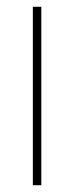

<svg xmlns="http://www.w3.org/2000/svg" viewBox="-20 -640 218 567"><path d="M102 -93H77V-620H102Z"/></svg>

Font: Noto Sans Telugu UI Condensed Thin
Style: Regular
Weight: 100
Width: 3
Designer: Jelle Bosma - Monotype Design Team
Foundry: Monotype Imaging Inc.
Version: Version 2.005; ttfautohint (v1.8.4.7-5d5b)